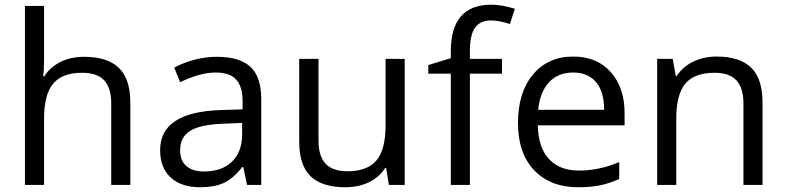

<svg xmlns="http://www.w3.org/2000/svg" viewBox="-20 -785 3337 815"><path d="M452.1 0V-346.2Q452.1 -411.6 422.4 -443.8Q392.6 -476.1 329.1 -476.1Q244.6 -476.1 205.8 -430.2Q167 -384.3 167 -279.8V0H85.9V-759.8H167V-529.8Q167 -488.3 163.1 -460.9H168Q191.9 -499.5 236.1 -521.7Q280.3 -543.9 336.9 -543.9Q435.1 -543.9 484.1 -497.3Q533.2 -450.7 533.2 -349.1V0Z M1028.8 0 1012.7 -76.2H1008.8Q968.8 -25.9 929 -8.1Q889.2 9.8 829.6 9.8Q750 9.8 704.8 -31.2Q659.7 -72.3 659.7 -147.9Q659.7 -310.1 918.9 -317.9L1009.8 -320.8V-354Q1009.8 -417 982.7 -447Q955.6 -477.1 896 -477.1Q829.1 -477.1 744.6 -436L719.7 -498Q759.3 -519.5 806.4 -531.7Q853.5 -543.9 900.9 -543.9Q996.6 -543.9 1042.7 -501.5Q1088.9 -459 1088.9 -365.2V0ZM845.7 -57.1Q921.4 -57.1 964.6 -98.6Q1007.8 -140.1 1007.8 -214.8V-263.2L926.8 -259.8Q830.1 -256.3 787.4 -229.7Q744.6 -203.1 744.6 -147Q744.6 -103 771.2 -80.1Q797.9 -57.1 845.7 -57.1Z M1332 -535.2V-188Q1332 -122.6 1361.8 -90.3Q1391.6 -58.1 1455.1 -58.1Q1539.1 -58.1 1577.9 -104Q1616.7 -149.9 1616.7 -253.9V-535.2H1697.8V0H1630.9L1619.1 -71.8H1614.7Q1589.8 -32.2 1545.7 -11.2Q1501.5 9.8 1444.8 9.8Q1347.2 9.8 1298.6 -36.6Q1250 -83 1250 -185.1V-535.2Z M2110.8 -472.2H1974.6V0H1893.6V-472.2H1797.9V-508.8L1893.6 -538.1V-567.9Q1893.6 -765.1 2065.9 -765.1Q2108.4 -765.1 2165.5 -748L2144.5 -683.1Q2097.7 -698.2 2064.5 -698.2Q2018.6 -698.2 1996.6 -667.7Q1974.6 -637.2 1974.6 -569.8V-535.2H2110.8Z M2434.6 9.8Q2315.9 9.8 2247.3 -62.5Q2178.7 -134.8 2178.7 -263.2Q2178.7 -392.6 2242.4 -468.8Q2306.2 -544.9 2413.6 -544.9Q2514.2 -544.9 2572.8 -478.8Q2631.3 -412.6 2631.3 -304.2V-252.9H2262.7Q2265.1 -158.7 2310.3 -109.9Q2355.5 -61 2437.5 -61Q2523.9 -61 2608.4 -97.2V-24.9Q2565.4 -6.3 2527.1 1.7Q2488.8 9.8 2434.6 9.8ZM2412.6 -477.1Q2348.1 -477.1 2309.8 -435.1Q2271.5 -393.1 2264.6 -318.8H2544.4Q2544.4 -395.5 2510.3 -436.3Q2476.1 -477.1 2412.6 -477.1Z M3135.7 0V-346.2Q3135.7 -411.6 3106 -443.8Q3076.2 -476.1 3012.7 -476.1Q2928.7 -476.1 2889.6 -430.7Q2850.6 -385.3 2850.6 -280.8V0H2769.5V-535.2H2835.4L2848.6 -461.9H2852.5Q2877.4 -501.5 2922.4 -523.2Q2967.3 -544.9 3022.5 -544.9Q3119.1 -544.9 3168 -498.3Q3216.8 -451.7 3216.8 -349.1V0Z"/></svg>

Font: f0_58959 
Style: Regular
Weight: 400
Foundry: Ascender Corporation
Version: Version 1.10